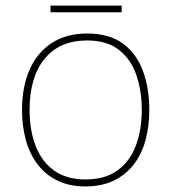

<svg xmlns="http://www.w3.org/2000/svg" viewBox="-20 -658 615 688"><path d="M515 -264Q515 -206 501.5 -156Q488 -106 459.5 -69Q431 -32 388 -11Q345 10 286 10Q229 10 186.5 -10.5Q144 -31 115.5 -68Q87 -105 73 -155Q59 -205 59 -264Q59 -348 86.5 -409.5Q114 -471 166.5 -504.5Q219 -538 292 -538Q372 -538 421 -501.5Q470 -465 492.5 -403Q515 -341 515 -264ZM86 -264Q86 -191 108 -134.5Q130 -78 174.5 -46.5Q219 -15 286 -15Q356 -15 400.5 -47Q445 -79 466.5 -135.5Q488 -192 488 -264Q488 -333 468.5 -389.5Q449 -446 406 -479.5Q363 -513 292 -513Q193 -513 139.5 -447Q86 -381 86 -264ZM416 -638V-614H161V-638Z"/></svg>

Font: Noto Sans Khmer Thin
Style: Regular
Weight: 250
Version: Version 2.003